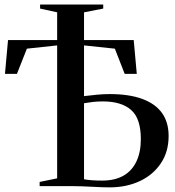

<svg xmlns="http://www.w3.org/2000/svg" viewBox="-20 -824 776 850"><path d="M465 5.5Q450 5.5 429.8 4.8Q409.5 4 387 2.8Q364.5 1.5 342.2 0.8Q320 0 301 0H155.5V-18.5L233 -34.5V-623L99 -608.5L55 -497H2L15.5 -646.5H233V-769.5L157.5 -786V-804H437V-786L352 -769.5V-646.5H572L585.5 -497H532L488.5 -608.5L352 -623V-398.5Q381 -402 410 -404.8Q439 -407.5 465.5 -407.5Q551.5 -407.5 609.5 -386.2Q667.5 -365 697 -324Q726.5 -283 726.5 -222Q726.5 -152 692 -100.8Q657.5 -49.5 598.5 -22Q539.5 5.5 465 5.5ZM431.5 -24.5Q489 -24.5 527 -46.5Q565 -68.5 584.2 -109.8Q603.5 -151 603.5 -208Q603.5 -299.5 560.5 -337.2Q517.5 -375 435.5 -375Q412 -375 392 -372.8Q372 -370.5 352 -367V-30.5Q363.5 -28 384.5 -26.2Q405.5 -24.5 431.5 -24.5Z"/></svg>

Font: Merriweather 144pt Medium
Style: Regular
Weight: 500
Version: Version 2.100